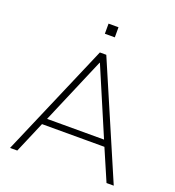

<svg xmlns="http://www.w3.org/2000/svg" viewBox="-155 -1003 1025 1124"><g transform="rotate(20 358.0 -440.5)"><path d="M35 0 338 -705H378L681 0H636L548 -204L575 -195H139L167 -204L80 0ZM357 -648 178 -228 156 -234H558L538 -228L359 -648ZM328 -818V-881H390V-818Z"/></g></svg>

Font: Nunito Sans 12pt ExtraLight
Style: Regular
Weight: 200
Designer: Vernon Adams
Foundry: Vernon Adams
Version: Version 3.101;gftools[0.9.27]